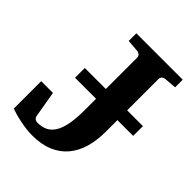

<svg xmlns="http://www.w3.org/2000/svg" viewBox="-196 -780 904 904"><g transform="rotate(45 256.0 -327.5)"><path d="M407.2 -318.8V-242.2Q407.2 -184.1 393.6 -136.7Q379.9 -89.4 351.3 -55.2Q322.8 -21 278.6 -2.4Q234.4 16.1 172.9 16.1Q152.3 16.1 130.9 13.2Q109.4 10.3 89.6 6.1Q69.8 2 52.7 -2.9Q35.6 -7.8 23.9 -12.2V-194.8H102.1L125 -61Q126.5 -56.2 129.9 -52.2Q132.8 -48.8 137.7 -46.4Q142.6 -43.9 150.9 -43.9Q178.7 -43.9 200 -54.2Q221.2 -64.5 235.8 -87.9Q250.5 -111.3 257.8 -149.9Q265.1 -188.5 265.1 -245.1V-318.8H125V-383.8H265.1V-592.8Q265.1 -602.5 258.3 -608.4Q251.5 -614.3 243.2 -615.2L181.2 -620.1V-670.9H490.2V-620.1L429.2 -615.2Q419.9 -614.3 413.6 -608.4Q407.2 -602.5 407.2 -592.8V-383.8H512.2V-318.8Z"/></g></svg>

Font: Charis SIL Afr
Style: Bold
Weight: 700
Foundry: SIL International
Version: Version 5.000